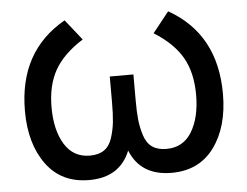

<svg xmlns="http://www.w3.org/2000/svg" viewBox="-45 -610 874 680"><g transform="rotate(-5 392.0 -269.5)"><path d="M576 -555Q744 -460 744 -247Q744 -130 690.5 -57Q637 16 539 16Q429 16 392 -76Q355 16 246 16Q147 16 93.5 -57.5Q40 -131 40 -247Q40 -460 208 -555L266 -482Q196 -438 165.5 -384Q135 -330 135 -252Q135 -171 166 -120.5Q197 -70 256 -70Q287 -70 306.5 -83.5Q326 -97 335 -125Q344 -153 347 -181Q350 -209 350 -252V-343H434V-252Q434 -209 437 -181Q440 -153 449 -125Q458 -97 477.5 -83.5Q497 -70 528 -70Q588 -70 618.5 -121Q649 -172 649 -252Q649 -331 618 -385Q587 -439 518 -482Z"/></g></svg>

Font: Manrope Medium
Style: Medium
Weight: 500
Designer: Mikhail Sharanda
Foundry: Mikhail Sharanda
Version: Version 4.000;hotconv 1.0.109;makeotfexe 2.5.65596